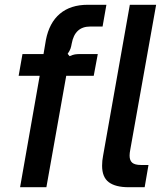

<svg xmlns="http://www.w3.org/2000/svg" viewBox="-20 -783 701 803"><path d="M64 0 146 -466H58L74 -557H162L172 -616Q186 -688 230.5 -725.5Q275 -763 347 -763H425L409 -672H357Q293 -672 280 -601Q278 -589 275 -580Q272 -571 263 -558L271 -548Q284 -554 293.5 -555.5Q303 -557 317 -557H389L372 -466H257L174 0ZM518 0Q463 0 435 -21Q407 -42 407 -90Q407 -111 411 -131L523 -763H633L525 -158Q522 -143 522 -132Q522 -112 533 -102.5Q544 -93 570 -93H601L585 0Z"/></svg>

Font: Open Sauce Sans Medium Italic
Style: Regular
Weight: 500
Italic angle: -10°
Designer: Alfredo Marco Pradil
Foundry: Creative Sauce Fz LLC
Version: Version 1.477